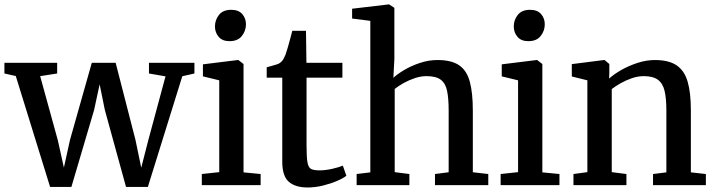

<svg xmlns="http://www.w3.org/2000/svg" viewBox="-25 -839 3241 870"><path d="M-5 -506V-554.5H234V-506L157 -494L237 -203.5L264.5 -79.5L292 -204.5L391 -554.5H499L589 -204.5L615 -79L647 -204L725 -493L650 -506V-554.5H856V-506L801 -493.5L645 8H546L450 -341L426.5 -457L401.5 -341L298.5 8H202L46.5 -494.5Z M889.5 0V-50.5L968.5 -59V-475L894.5 -493V-547.5L1052.5 -567H1055L1078.5 -549V-58L1156 -50.5V0ZM1014.5 -652.5Q982.5 -652.5 965.8 -672.2Q949 -692 949 -719Q949 -748.5 967.2 -771.5Q985.5 -794.5 1022.5 -794.5H1023.5Q1056 -794.5 1072.8 -775.2Q1089.5 -756 1089.5 -729Q1089.5 -699.5 1071 -676Q1052.5 -652.5 1015.5 -652.5Z M1368.5 10.5Q1313.5 10.5 1283.8 -15.2Q1254 -41 1254 -106V-487H1183.5V-534Q1193.5 -537 1205.5 -540.2Q1217.5 -543.5 1228 -546.8Q1238.5 -550 1243.5 -554Q1249.5 -558.5 1253.8 -563.5Q1258 -568.5 1261.5 -575.5Q1265 -582.5 1269 -592Q1273.5 -604.5 1279.5 -625.5Q1285.5 -646.5 1291 -667Q1296.5 -687.5 1299.5 -699.5H1361.5L1363.5 -554.5H1526.5V-487H1364V-183Q1364 -129 1368 -104.5Q1372 -80 1384.5 -73.5Q1397 -67 1422 -67Q1450 -67 1481.2 -74.2Q1512.5 -81.5 1528.5 -88.5L1544.5 -42.5Q1529 -30.5 1500.8 -18.5Q1472.5 -6.5 1437.8 2Q1403 10.5 1368.5 10.5Z M1653 -58V-744.5L1570.5 -755V-799.5L1736 -819H1738.5L1762 -803.5V-571.5L1757.5 -486.5Q1775.5 -503.5 1807.2 -522.2Q1839 -541 1878.2 -554Q1917.5 -567 1957.5 -567Q2021 -567 2055.8 -543Q2090.5 -519 2104 -468.2Q2117.5 -417.5 2117.5 -338V-58.5L2187.5 -50.5V0H1946V-50.5L2008 -58.5V-338.5Q2008 -392 2001 -426.5Q1994 -461 1972.5 -477.5Q1951 -494 1907.5 -494Q1882 -494 1855.5 -485.2Q1829 -476.5 1805 -463.2Q1781 -450 1763.5 -436V-59L1830 -50.5V0H1591V-50.5Z M2243.5 0V-50.5L2322.5 -59V-475L2248.5 -493V-547.5L2406.5 -567H2409L2432.5 -549V-58L2510 -50.5V0ZM2368.5 -652.5Q2336.5 -652.5 2319.8 -672.2Q2303 -692 2303 -719Q2303 -748.5 2321.2 -771.5Q2339.5 -794.5 2376.5 -794.5H2377.5Q2410 -794.5 2426.8 -775.2Q2443.5 -756 2443.5 -729Q2443.5 -699.5 2425 -676Q2406.5 -652.5 2369.5 -652.5Z M2636.5 -59V-475L2566 -492.5V-548.5L2711.5 -567H2714.5L2736 -549V-508L2735 -483Q2756.5 -502.5 2790.2 -521.8Q2824 -541 2863.8 -554Q2903.5 -567 2942.5 -567Q3005 -567 3040.5 -543.2Q3076 -519.5 3090.8 -469.2Q3105.5 -419 3105.5 -339.5V-58L3173.5 -50.5V0H2934V-50.5L2994.5 -58V-338.5Q2994.5 -392.5 2986.5 -426.8Q2978.5 -461 2956.2 -477.5Q2934 -494 2892 -494Q2866 -494 2839.2 -485Q2812.5 -476 2788.5 -462.5Q2764.5 -449 2747 -435.5V-59L2813.5 -50.5V0H2573.5V-50.5Z"/></svg>

Font: Merriweather 20pt Medium
Style: Regular
Weight: 500
Version: Version 2.100